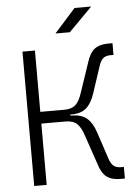

<svg xmlns="http://www.w3.org/2000/svg" viewBox="-60 -939 705 987"><g transform="rotate(-5 293.0 -446.0)"><path d="M76.2 0V-693.4H140.6V-377H265.6Q303.2 -377 323.5 -396.2Q343.8 -415.5 357.4 -459.5L406.7 -605.5Q421.9 -656.2 447.8 -676.3Q473.6 -696.3 518.1 -696.3H541V-635.7H525.4Q501 -635.7 487.5 -624.3Q474.1 -612.8 465.3 -585.9L419.9 -448.7Q403.8 -398.9 376.5 -374.3Q349.1 -349.6 298.3 -349.6H293V-344.2H298.3Q350.6 -344.2 378.7 -319.6Q406.7 -294.9 422.9 -245.1L468.3 -107.9Q477.1 -81.1 490.7 -69.3Q504.4 -57.6 528.3 -57.6H543.9V2.4H520Q475.6 2.4 449.5 -17.6Q423.3 -37.6 408.7 -88.4L358.9 -234.4Q345.2 -277.8 324.7 -297.1Q304.2 -316.4 265.6 -316.4H140.6V0ZM253.4 -771.5 362.3 -893.6H448.2L327.6 -771.5Z"/></g></svg>

Font: CaskaydiaMono NF Light
Style: Regular
Weight: 300
Designer: Aaron Bell
Foundry: Saja Typeworks
Version: Version 2111.001; ttfautohint (v1.8.4);Nerd Fonts 3.1.1